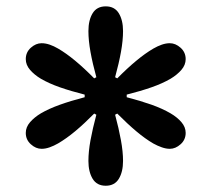

<svg xmlns="http://www.w3.org/2000/svg" viewBox="-20 -861 680 610"><path d="M315.9 -270.9Q344.1 -270.9 357.5 -292.9Q370.9 -315 370.9 -349.7Q370.9 -379.3 364.1 -416.2Q357.4 -453.1 345.7 -496.5L352.5 -500.2Q384.8 -467.6 413 -443.9Q441.3 -420.1 466.9 -405.2Q480.6 -397.6 494.2 -392.9Q507.7 -388.2 519.5 -388.2Q537.7 -388.2 553.8 -402.7Q569.9 -417.1 569.9 -438.8Q569.9 -457.1 556.5 -472.8Q543.1 -488.5 521.9 -500.9Q496.1 -516 461.3 -528.4Q426.4 -540.7 382.6 -552.1V-560.4Q427.3 -571.7 461.8 -583.8Q496.3 -595.9 521.9 -610.8Q542.9 -623.4 556.4 -639.1Q569.9 -654.8 569.9 -673.2Q569.9 -694.8 553.8 -709.3Q537.7 -723.7 519.5 -723.7Q507.4 -723.7 494.2 -719.2Q480.9 -714.6 466.9 -706.5Q441.1 -691.4 412.5 -667.6Q383.9 -643.9 352.5 -612L345.7 -615.7Q357.9 -660.2 364.4 -696.5Q370.9 -732.9 370.9 -762.2Q370.9 -796.8 357.5 -818.8Q344.1 -840.8 315.9 -840.8Q287.7 -840.8 274.3 -818.9Q260.9 -797 260.9 -762.2Q260.9 -732.7 267.5 -696Q274.1 -659.3 286.1 -615.7L279.3 -612Q247 -644.8 218.6 -668.3Q190.3 -691.8 164.6 -706.7Q151.2 -714.6 137.8 -719.2Q124.4 -723.7 112.1 -723.7Q94.1 -723.7 78 -709.4Q61.9 -695 61.9 -673.2Q61.9 -654.8 75.4 -639.1Q88.9 -623.4 109.9 -610.8Q135.9 -595.7 170.5 -583.6Q205.1 -571.5 249 -560.4V-552.1Q204.3 -540.5 169.9 -528.1Q135.5 -515.8 109.9 -500.9Q89.2 -488.5 75.5 -472.8Q61.9 -457.1 61.9 -438.8Q61.9 -417.1 77.9 -402.7Q93.9 -388.2 112.1 -388.2Q124.4 -388.2 137.7 -392.9Q151 -397.6 164.6 -405.4Q190.7 -420.6 219.3 -444.4Q247.9 -468.3 279.3 -500.2L286.1 -496.5Q274.2 -452 267.5 -415.5Q260.9 -379 260.9 -349.7Q260.9 -315.2 274.3 -293Q287.7 -270.9 315.9 -270.9Z"/></svg>

Font: Pinar-VF
Style: Regular
Weight: 300
Designer: Amin Abedi
Version: Version 3.0